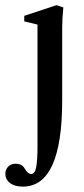

<svg xmlns="http://www.w3.org/2000/svg" viewBox="-54 -480 318 729"><path d="M32.7 228.5Q1.5 228.5 -16.1 214.8Q-33.7 201.2 -33.7 179.2Q-33.7 163.6 -22.9 152.6Q-12.2 141.6 5.4 141.6Q29.3 141.6 39.6 159.7Q52.2 180.7 63.5 180.7Q79.1 180.7 83.7 153.1Q88.4 125.5 88.4 75.7V-386.7L38.1 -398.9V-419.9L160.6 -460.4L186.5 -451.7Q182.1 -410.2 182.1 -375V-98.6Q182.1 228.5 32.7 228.5Z"/></svg>

Font: Elstob 8pt Medium
Style: Regular
Weight: 500
Designer: Peter S. Baker
Version: Version 1.015